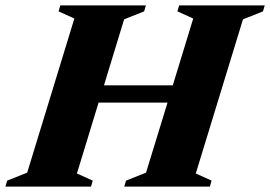

<svg xmlns="http://www.w3.org/2000/svg" viewBox="-55 -690 999 710"><path d="M220 -621.5 161.5 -648 168 -670H484.5L478 -648L404 -618.5L329.5 -374.5H584L659.5 -621.5L601 -648L607.5 -670H924L917.5 -648L843.5 -618.5L669 -48.5L727.5 -22L721 0H404.5L411 -22L485 -51.5L564.5 -310.5H309.5L229.5 -48.5L288 -22L281.5 0H-35L-28.5 -22L45.5 -51.5Z"/></svg>

Font: Newsreader 16pt ExtraBold
Style: Italic
Weight: 800
Italic angle: -17°
Designer: Hugues Gentile
Foundry: Production Type
Version: Version 1.003; ttfautohint (v1.8.3)